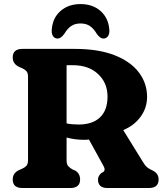

<svg xmlns="http://www.w3.org/2000/svg" viewBox="-20 -946 833 966"><path d="M720 -458.5Q720 -403.5 687.5 -358.8Q655 -314 600 -291.5L700.5 -129Q710 -112.5 719.5 -104.8Q729 -97 746 -89Q778 -75 778 -43Q778 0 728.5 0H520.5Q473 0 473 -43Q473 -53 477.8 -61Q482.5 -69 490.5 -76L498.5 -80Q512.5 -89.5 501.5 -109.5L427.5 -244Q416 -242.5 404 -242.5Q380.5 -242.5 357.8 -245.5Q335 -248.5 315 -254V-140.5Q315 -119.5 323 -110.5Q331 -101.5 344 -94L360 -87Q383 -72 383 -43Q383 0 333.5 0H93Q44 0 44 -43Q44 -74.5 74 -89.5L92 -97.5Q105 -103 113 -112Q121 -121 121 -140.5V-559.5Q121 -579 113 -588Q105 -597 92 -602.5L74 -610.5Q44 -625.5 44 -657Q44 -700 93 -700H357Q474.5 -700 555.5 -668.5Q636.5 -637 678.2 -582.2Q720 -527.5 720 -458.5ZM315 -618V-325Q330 -322 345.2 -320.8Q360.5 -319.5 375.5 -319.5Q445.5 -319.5 483.2 -355.5Q521 -391.5 521 -460Q521 -529 473.5 -573.5Q426 -618 346 -618ZM385 -828Q357.5 -828 338.5 -815.2Q319.5 -802.5 304 -776.5Q286.5 -752 270 -752Q254.5 -752 246.5 -764.8Q238.5 -777.5 240.5 -798Q245 -856.5 284.8 -891Q324.5 -925.5 385 -925.5Q446 -925.5 485.5 -891Q525 -856.5 530 -798Q532 -777.5 523.8 -764.8Q515.5 -752 500 -752Q483.5 -752 466.5 -776.5Q451 -802.5 432 -815.2Q413 -828 385 -828Z"/></svg>

Font: Fraunces 9pt S100
Style: Bold
Weight: 700
Version: Version 1.000; ttfautohint (v1.8.3)